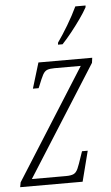

<svg xmlns="http://www.w3.org/2000/svg" viewBox="-61 -803 486 839"><g transform="rotate(-5 181.5 -383.0)"><path d="M-7 0 -3 -21 303 -505H188Q167 -505 155.5 -500.5Q144 -496 136 -481Q128 -466 115 -433L111 -424H86L120 -536H356L353 -514L47 -31H197Q219 -31 230.5 -36.5Q242 -42 249.5 -59Q257 -76 268 -110L276 -133H301L267 0ZM212 -606 213 -615Q235 -646 259 -686Q283 -726 302 -766H347L346 -758Q334 -736 314.5 -708.5Q295 -681 273.5 -654Q252 -627 232 -606Z"/></g></svg>

Font: Noto Serif ExtraCondensed ExtraLight
Style: Italic
Weight: 200
Width: 2
Italic angle: -12°
Designer: Monotype Design Team
Foundry: Monotype Imaging Inc.
Version: Version 2.014; ttfautohint (v1.8.4.7-5d5b)